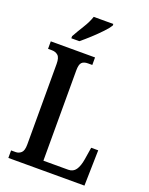

<svg xmlns="http://www.w3.org/2000/svg" viewBox="-169 -1018 860 1105"><g transform="rotate(20 261.0 -465.5)"><path d="M24 0V-46H52Q71 -46 85.5 -59Q100 -72 100 -110V-603Q100 -642 85 -655Q70 -668 48 -668H24V-714H295V-668H269Q243 -668 231 -655.5Q219 -643 219 -606V-54H371Q401 -54 417 -77Q433 -100 440 -143L452 -218H495L490 0ZM129 -784Q149 -820 173 -858.5Q197 -897 208 -931H328V-921Q318 -904 292 -876.5Q266 -849 235 -820.5Q204 -792 178 -771H129Z"/></g></svg>

Font: Noto Serif ExtraCondensed SemiBold
Style: Regular
Weight: 600
Width: 2
Designer: Monotype Design Team
Foundry: Monotype Imaging Inc.
Version: Version 2.015; ttfautohint (v1.8.4.7-5d5b)